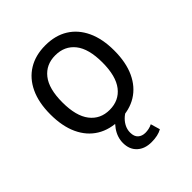

<svg xmlns="http://www.w3.org/2000/svg" viewBox="-195 -616 926 926"><g transform="rotate(-45 268.5 -152.5)"><path d="M269 9Q201 9 152 -21Q103 -51 76.5 -108Q50 -165 50 -246Q50 -326 76.5 -382.5Q103 -439 152 -469Q201 -499 268 -499Q336 -499 384.5 -469Q433 -439 459.5 -382.5Q486 -326 486 -246Q486 -165 459.5 -108Q433 -51 384.5 -21Q336 9 269 9ZM268 -59Q332 -59 368.5 -106Q405 -153 405 -246Q405 -339 368.5 -385Q332 -431 268 -431Q205 -431 168.5 -385Q132 -339 132 -246Q132 -153 168.5 -106Q205 -59 268 -59ZM301 194Q255 194 227.5 168.5Q200 143 200 99Q200 60 224.5 25Q249 -10 291 -33L319 0Q303 8 289.5 21.5Q276 35 268 52Q260 69 260 88Q260 115 274.5 128Q289 141 312 141Q323 141 335 138.5Q347 136 359 130L373 178Q359 186 341 190Q323 194 301 194Z"/></g></svg>

Font: Nunito Sans 10pt SemiCondensed
Style: Regular
Weight: 400
Width: 4
Designer: Vernon Adams
Foundry: Vernon Adams
Version: Version 3.101;gftools[0.9.27]